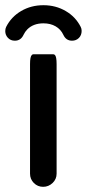

<svg xmlns="http://www.w3.org/2000/svg" viewBox="-44 -703 332 734"><path d="M70.8 -39.1V-458Q70.8 -486.3 77.6 -492.7Q80.1 -495.6 84 -495.6H159.2Q163.1 -495.6 166 -492.7Q172.4 -486.3 172.4 -458V-39.1Q172.4 -18.1 157 -3.4Q141.6 11.2 120.8 11.2Q100.1 11.2 85.4 -3.4Q70.8 -18.1 70.8 -39.1ZM-23.9 -584Q-23.9 -593.3 -20.5 -600.1Q-1 -638.7 36.9 -660.9Q74.7 -683.1 122.1 -683.1Q169.4 -683.1 207.5 -660.6Q245.1 -638.7 264.6 -600.1Q268.1 -593.3 268.1 -585Q268.1 -568.4 257.6 -557.9Q247.1 -547.4 231.4 -547.4Q208.5 -547.4 198.2 -569.8Q188.5 -590.8 168.7 -602.3Q148.9 -613.8 122.1 -613.8Q83.5 -613.8 60.5 -590.8Q51.8 -582 45.9 -569.8Q35.6 -547.4 12.7 -547.4Q-3.4 -547.4 -13.7 -558.3Q-23.9 -569.3 -23.9 -584Z"/></svg>

Font: YuPearl-Medium
Style: Medium
Weight: 500
Designer: Max Yao
Foundry: Max-Everyday
Version: Version 1.011; ttfautohint (v1.8.3)